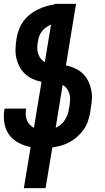

<svg xmlns="http://www.w3.org/2000/svg" viewBox="-21 -755 541 990"><path d="M102 215 137 3Q104 -3 75 -18.5Q46 -34 27 -59Q8 -84 2 -117.5Q-4 -151 1 -185L3 -195H114L113 -190Q111 -175 112 -161Q113 -147 118 -134.5Q123 -122 132.5 -112Q142 -102 154 -96L193 -333Q169 -338 147 -348Q125 -358 108 -374Q91 -390 80 -410.5Q69 -431 63.5 -454.5Q58 -478 59 -503Q60 -528 64 -554L65 -560Q69 -582 77 -603.5Q85 -625 98.5 -644Q112 -663 131 -678.5Q150 -694 171 -704.5Q192 -715 214 -722Q236 -729 259 -732V-735H371L319 -418Q343 -413 365 -403Q387 -393 404 -377.5Q421 -362 432 -341Q443 -320 448.5 -296.5Q454 -273 453 -248Q452 -223 447 -198L444 -175Q440 -153 432.5 -130.5Q425 -108 411 -88Q397 -68 379 -51.5Q361 -35 339.5 -23Q318 -11 295 -4.5Q272 2 249 5L214 215ZM210 -434 242 -628Q229 -623 217 -614.5Q205 -606 196 -594.5Q187 -583 182 -570.5Q177 -558 175 -544L174 -538Q171 -523 171 -508Q171 -493 175.5 -479Q180 -465 188.5 -453.5Q197 -442 210 -434ZM266 -96Q280 -102 292 -112Q304 -122 312.5 -135Q321 -148 326.5 -162Q332 -176 334 -191L338 -213Q340 -228 340.5 -243.5Q341 -259 336.5 -273Q332 -287 323.5 -298.5Q315 -310 302 -317Z"/></svg>

Font: Iosevka Term Curly Hv Obl
Style: Regular
Weight: 900
Italic angle: -9°
Designer: Belleve Invis
Foundry: Belleve Invis
Version: Version 32.3.0